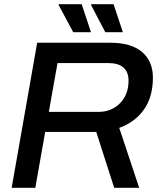

<svg xmlns="http://www.w3.org/2000/svg" viewBox="-20 -888 762 908"><path d="M326.2 -735.8 256.8 -865.2 258.8 -868.2H366.2L410.2 -735.8ZM478 -735.8 410.2 -865.2 412.1 -868.2H517.1L561 -735.8ZM35.2 0 155.8 -686H500Q600.6 -686 651.9 -642.1Q703.1 -598.1 703.1 -521Q703.1 -430.2 661.1 -370.4Q619.1 -310.5 543.9 -283.2L638.2 0H520L435.1 -264.2H193.8L147 0ZM210.9 -358.9H445.8Q506.8 -358.9 547.4 -399.7Q587.9 -440.4 587.9 -506.8Q587.9 -547.4 563.7 -568.6Q539.6 -589.8 491.2 -589.8H252Z"/></svg>

Font: Archivo Medium
Style: Italic
Weight: 500
Italic angle: -10°
Designer: Hector Gatti
Foundry: Omnibus-Type
Version: Version 2.001